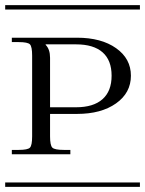

<svg xmlns="http://www.w3.org/2000/svg" viewBox="-29 -728 565 748"><path d="M-8.8 -708H516.1V-690.9H-8.8ZM-8.8 -17.1H516.1V0H-8.8ZM148.9 -555.2V-553.2Q166 -536.1 166 -502.9V-310.1H267.1Q335 -310.1 370.4 -341.6Q405.8 -373 405.8 -433.1Q405.8 -493.2 370.6 -524.2Q335.4 -555.2 267.1 -555.2ZM17.1 -581.1H271Q365.7 -581.1 423.3 -540.3Q481 -499.5 481 -433.1Q481 -366.2 423.1 -325.2Q365.2 -284.2 271 -284.2H166V-196.8Q166 -161.6 175 -152.8Q184.1 -144 219.2 -144H245.1V-127H17.1V-144H43.9Q79.1 -144 87.6 -152.8Q96.2 -161.6 96.2 -196.8V-511.2Q96.2 -546.4 87.6 -555.2Q79.1 -564 43.9 -564H17.1Z"/></svg>

Font: FoglihtenFr02
Style: Regular
Weight: 500
Version: Version 0.68